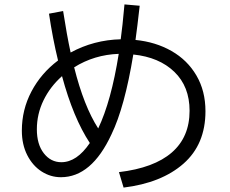

<svg xmlns="http://www.w3.org/2000/svg" viewBox="-20 -822 1040 870"><path d="M911 -318Q911 -168 811.5 -80.5Q712 7 540 28L519 -42Q678 -61 758.5 -131Q839 -201 839 -320Q839 -430 770 -496.5Q701 -563 584 -575Q545 -337 485 -213Q395 -19 256 -19Q209 -19 168.5 -45Q128 -71 103.5 -119Q79 -167 79 -230Q79 -325 122.5 -407.5Q166 -490 243 -548Q219 -646 202 -760L266 -772Q283 -662 300 -584Q405 -641 527 -644Q535 -701 544 -802L613 -796Q602 -698 594 -641Q685 -632 757 -591Q829 -550 870 -480Q911 -410 911 -318ZM518 -578Q407 -574 316 -517Q360 -341 425 -240Q484 -364 518 -578ZM387 -174Q312 -288 261 -477Q207 -429 177 -367Q147 -305 147 -236Q147 -168 178.5 -127.5Q210 -87 258 -87Q328 -87 387 -174Z"/></svg>

Font: IBM Plex Sans JP
Style: Regular
Weight: 400
Designer: Mike Abbink; Paul van der Laan; Pieter van Rosmalen; Wujin Sim; Yejin Wi; Jinhee Kim; Boomi Park; Yona Kim; Kichan Ma
Foundry: Sandoll Inc.
Version: Version 1.000